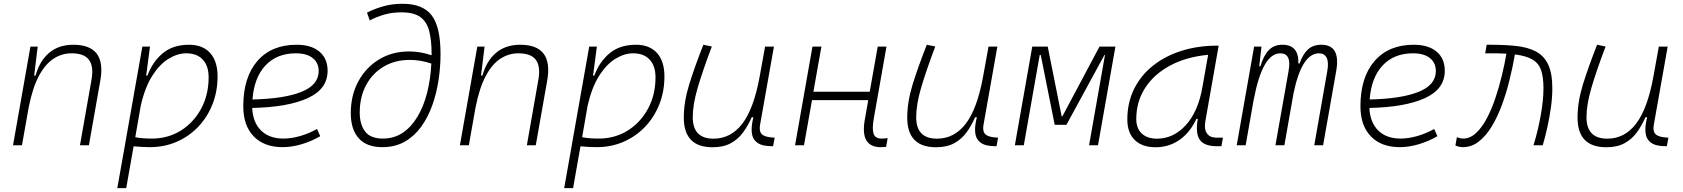

<svg xmlns="http://www.w3.org/2000/svg" viewBox="-20 -762 8829 1007"><path d="M48.3 0 139.6 -517.6H177.7L159.2 -365.7H166.5Q188 -442.9 238 -485.1Q288.1 -527.3 364.7 -527.3Q539.1 -527.3 506.3 -340.3L446.3 0H399.4L460 -344.2Q472.2 -413.1 447 -447.8Q421.9 -482.4 355 -482.4Q305.7 -482.4 262.5 -455.3Q219.2 -428.2 185.3 -366.2Q151.4 -304.2 130.4 -198.7L95.2 0Z M642.1 224.6H595.2L635.3 -0.5Q634.8 -0.5 634.3 -0.5L635.3 -1.5L726.6 -517.6H766.6L748 -375.5L746.1 -365.7H753.4Q779.8 -437.5 833.3 -482.4Q886.7 -527.3 971.7 -527.3Q1043 -527.3 1082 -484.1Q1121.1 -440.9 1121.1 -361.3Q1121.1 -282.2 1094.2 -214.6Q1067.4 -147 1019.3 -96.7Q971.2 -46.4 906.5 -18.3Q841.8 9.8 765.6 9.8Q744.1 9.8 723.1 8.5Q702.1 7.3 680.7 5.4ZM689.5 -42.5Q723.6 -35.2 776.4 -35.2Q861.3 -35.2 928.7 -77.4Q996.1 -119.6 1035.2 -192.4Q1074.2 -265.1 1074.2 -356.4Q1074.2 -416.5 1043.5 -449.5Q1012.7 -482.4 957 -482.4Q911.1 -482.4 864.3 -453.9Q817.4 -425.3 778.8 -364.7Q740.2 -304.2 718.3 -208Z M1466.8 -35.2Q1507.3 -35.2 1553.5 -48.3Q1599.6 -61.5 1642.6 -85.4L1659.7 -47.9Q1613.8 -21 1562 -5.6Q1510.3 9.8 1462.4 9.8Q1365.2 9.8 1310.5 -46.9Q1255.9 -103.5 1255.9 -204.6Q1255.9 -356.4 1329.8 -441.9Q1403.8 -527.3 1535.6 -527.3Q1612.3 -527.3 1655.3 -491.2Q1698.2 -455.1 1698.2 -390.6Q1698.2 -294.9 1594 -247.3Q1489.7 -199.7 1302.7 -195.8Q1306.2 -120.1 1349.1 -77.6Q1392.1 -35.2 1466.8 -35.2ZM1304.2 -240.2Q1472.2 -244.1 1561.8 -280.5Q1651.4 -316.9 1651.4 -389.2Q1651.4 -432.6 1620.1 -457.5Q1588.9 -482.4 1531.7 -482.4Q1431.6 -482.4 1372.1 -418.5Q1312.5 -354.5 1304.2 -240.2Z M1985.4 9.8Q1903.3 9.8 1861.6 -36.6Q1819.8 -83 1819.8 -168.9Q1819.8 -261.7 1859.1 -334.7Q1898.4 -407.7 1967.5 -450Q2036.6 -492.2 2126 -492.2Q2184.1 -492.2 2243.7 -472.2Q2243.7 -475.1 2243.7 -478Q2243.7 -550.8 2231 -599.6Q2218.3 -648.4 2184.1 -672.9Q2149.9 -697.3 2085 -697.3Q2036.6 -697.3 1995.1 -685.3Q1953.6 -673.3 1919.4 -654.8L1904.8 -695.8Q1942.4 -715.3 1989.5 -728.8Q2036.6 -742.2 2092.3 -742.2Q2196.8 -742.2 2243.7 -681.9Q2290.5 -621.6 2290.5 -478.5Q2290.5 -410.6 2280 -341.6Q2269.5 -272.5 2247.1 -209.5Q2224.6 -146.5 2188.7 -96.9Q2152.8 -47.4 2102.5 -18.8Q2052.2 9.8 1985.4 9.8ZM2242.2 -428.7Q2185.5 -447.8 2129.4 -447.8Q2050.8 -447.8 1991.5 -412.1Q1932.1 -376.5 1899.4 -314.2Q1866.7 -252 1866.7 -171.9Q1866.7 -109.4 1895 -72.3Q1923.3 -35.2 1987.8 -35.2Q2046.4 -35.2 2091.8 -65.4Q2137.2 -95.7 2169.4 -149.7Q2201.7 -203.6 2220 -275.1Q2238.3 -346.7 2242.2 -428.7Z M2392.1 0 2483.4 -517.6H2521.5L2502.9 -365.7H2510.3Q2531.7 -442.9 2581.8 -485.1Q2631.8 -527.3 2708.5 -527.3Q2882.8 -527.3 2850.1 -340.3L2790 0H2743.2L2803.7 -344.2Q2815.9 -413.1 2790.8 -447.8Q2765.6 -482.4 2698.7 -482.4Q2649.4 -482.4 2606.2 -455.3Q2563 -428.2 2529.1 -366.2Q2495.1 -304.2 2474.1 -198.7L2439 0Z M2985.8 224.6H2939L2979 -0.5Q2978.5 -0.5 2978 -0.5L2979 -1.5L3070.3 -517.6H3110.4L3091.8 -375.5L3089.8 -365.7H3097.2Q3123.5 -437.5 3177 -482.4Q3230.5 -527.3 3315.4 -527.3Q3386.7 -527.3 3425.8 -484.1Q3464.8 -440.9 3464.8 -361.3Q3464.8 -282.2 3438 -214.6Q3411.1 -147 3363 -96.7Q3314.9 -46.4 3250.2 -18.3Q3185.5 9.8 3109.4 9.8Q3087.9 9.8 3066.9 8.5Q3045.9 7.3 3024.4 5.4ZM3033.2 -42.5Q3067.4 -35.2 3120.1 -35.2Q3205.1 -35.2 3272.5 -77.4Q3339.8 -119.6 3378.9 -192.4Q3418 -265.1 3418 -356.4Q3418 -416.5 3387.2 -449.5Q3356.4 -482.4 3300.8 -482.4Q3254.9 -482.4 3208 -453.9Q3161.1 -425.3 3122.6 -364.7Q3084 -304.2 3062 -208Z M3717.3 10.3Q3566.4 10.3 3566.4 -145Q3566.4 -227.1 3594.2 -317.6Q3622.1 -408.2 3668.9 -527.3L3713.4 -518.1Q3664.6 -388.7 3638.9 -300.8Q3613.3 -212.9 3613.3 -147.5Q3613.3 -34.7 3722.2 -34.7Q3813 -34.7 3873 -112.8Q3933.1 -190.9 3963.9 -358.4L3992.7 -517.6H4039.1L3966.3 -106.9Q3960.4 -73.2 3975.8 -58.1Q3991.2 -43 4034.2 -40.5L4043 -40L4034.7 4.9H4029.3Q3976.6 4.9 3951.4 -13.9Q3926.3 -32.7 3922.9 -66.7Q3919.4 -100.6 3931.6 -147H3922.4Q3903.3 -103 3877.2 -67.4Q3851.1 -31.7 3812.5 -10.7Q3773.9 10.3 3717.3 10.3Z M4149.9 0 4241.2 -517.6H4288.1L4246.1 -280.8H4541.5L4583.5 -517.6H4629.4L4563 -141.6Q4553.2 -85.9 4561.8 -60.5Q4570.3 -35.2 4604.5 -35.2Q4618.7 -35.2 4635.7 -37.6L4627.4 8.3Q4613.8 9.8 4598.1 9.8Q4545.9 9.8 4524.2 -25.6Q4502.4 -61 4516.1 -136.7L4533.7 -236.8H4238.8L4196.8 0Z M4889.2 10.3Q4738.3 10.3 4738.3 -145Q4738.3 -227.1 4766.1 -317.6Q4793.9 -408.2 4840.8 -527.3L4885.3 -518.1Q4836.4 -388.7 4810.8 -300.8Q4785.2 -212.9 4785.2 -147.5Q4785.2 -34.7 4894 -34.7Q4984.9 -34.7 5044.9 -112.8Q5105 -190.9 5135.7 -358.4L5164.6 -517.6H5210.9L5138.2 -106.9Q5132.3 -73.2 5147.7 -58.1Q5163.1 -43 5206.1 -40.5L5214.8 -40L5206.5 4.9H5201.2Q5148.4 4.9 5123.3 -13.9Q5098.1 -32.7 5094.7 -66.7Q5091.3 -100.6 5103.5 -147H5094.2Q5075.2 -103 5049.1 -67.4Q5022.9 -31.7 4984.4 -10.7Q4945.8 10.3 4889.2 10.3Z M5302.7 0 5394 -517.6H5475.1L5548.3 -151.4H5551.8L5746.6 -517.6H5830.1L5738.8 0H5691.9L5775.4 -473.6H5772.5L5573.2 -107.4H5511.7L5438.5 -473.6H5433.1L5349.6 0Z M6041 10.3Q5970.2 10.3 5931.4 -27.8Q5892.6 -65.9 5892.6 -135.3Q5892.6 -223.1 5927.7 -294.7Q5962.9 -366.2 6026.4 -417Q6089.8 -467.8 6175.8 -495.1Q6261.7 -522.5 6362.8 -522.5H6371.6L6301.8 -126Q6294.4 -85.4 6309.8 -62.7Q6325.2 -40 6359.9 -40H6394L6386.2 4.9H6363.3Q6295.4 4.9 6272.2 -29.5Q6249 -64 6262.2 -138.7H6254.9Q6221.7 -66.9 6166.3 -28.3Q6110.8 10.3 6041 10.3ZM6048.3 -34.7Q6134.3 -34.7 6199.2 -105.5Q6264.2 -176.3 6286.6 -306.2L6316.4 -474.6Q6201.2 -463.4 6116.7 -418Q6032.2 -372.6 5985.8 -300.5Q5939.5 -228.5 5939.5 -137.7Q5939.5 -88.9 5968.3 -61.8Q5997.1 -34.7 6048.3 -34.7Z M6596.2 -517.6 6584.5 -414.6H6590.8Q6606.9 -470.2 6634.3 -498.8Q6661.6 -527.3 6705.6 -527.3Q6793 -527.3 6789.6 -429.2H6795.9Q6813 -477.5 6839.6 -502.4Q6866.2 -527.3 6910.2 -527.3Q7012.2 -527.3 6988.3 -390.6L6919.4 0H6873L6941.4 -389.6Q6949.7 -435.5 6938 -459Q6926.3 -482.4 6897.9 -482.4Q6808.1 -482.4 6764.6 -274.4L6716.3 0H6669.4L6738.3 -389.6Q6755.4 -482.4 6694.8 -482.4Q6602.1 -482.4 6556.2 -242.7V-244.6L6513.2 0H6466.3L6557.6 -517.6Z M7326.2 -35.2Q7366.7 -35.2 7412.8 -48.3Q7459 -61.5 7502 -85.4L7519 -47.9Q7473.1 -21 7421.4 -5.6Q7369.6 9.8 7321.8 9.8Q7224.6 9.8 7169.9 -46.9Q7115.2 -103.5 7115.2 -204.6Q7115.2 -356.4 7189.2 -441.9Q7263.2 -527.3 7395 -527.3Q7471.7 -527.3 7514.6 -491.2Q7557.6 -455.1 7557.6 -390.6Q7557.6 -294.9 7453.4 -247.3Q7349.1 -199.7 7162.1 -195.8Q7165.5 -120.1 7208.5 -77.6Q7251.5 -35.2 7326.2 -35.2ZM7163.6 -240.2Q7331.5 -244.1 7421.1 -280.5Q7510.7 -316.9 7510.7 -389.2Q7510.7 -432.6 7479.5 -457.5Q7448.2 -482.4 7391.1 -482.4Q7291 -482.4 7231.4 -418.5Q7171.9 -354.5 7163.6 -240.2Z M8022.9 0Q8047.4 -80.1 8061.3 -159.7Q8075.2 -239.3 8075.2 -298.8Q8075.2 -357.4 8062.7 -393.8Q8050.3 -430.2 8017.8 -449.5Q7985.4 -468.8 7925.3 -476.6Q7914.1 -411.1 7897.2 -342.8Q7880.4 -274.4 7857.2 -211.4Q7834 -148.4 7803.7 -98.6Q7773.4 -48.8 7735.8 -19.5Q7698.2 9.8 7652.3 9.8Q7644.5 9.8 7633.1 7.6Q7621.6 5.4 7613.3 0.5L7621.1 -42.5Q7633.8 -37.6 7641.1 -36.4Q7648.4 -35.2 7653.3 -35.2Q7689.9 -35.2 7720.9 -63.7Q7752 -92.3 7777.3 -139.9Q7802.7 -187.5 7822.5 -246.1Q7842.3 -304.7 7856.9 -365.5Q7871.6 -426.3 7880.9 -480.5Q7856.9 -481.9 7829.1 -482.4Q7801.3 -482.9 7769.5 -482.4L7777.3 -527.3Q7862.3 -527.8 7926.5 -521.5Q7990.7 -515.1 8034.2 -492.7Q8077.6 -470.2 8099.6 -424.1Q8121.6 -377.9 8121.6 -298.8Q8121.6 -251.5 8114.3 -198.5Q8106.9 -145.5 8095.5 -94.2Q8084 -43 8071.3 0Z M8404.8 10.3Q8253.9 10.3 8253.9 -145Q8253.9 -227.1 8281.7 -317.6Q8309.6 -408.2 8356.4 -527.3L8400.9 -518.1Q8352.1 -388.7 8326.4 -300.8Q8300.8 -212.9 8300.8 -147.5Q8300.8 -34.7 8409.7 -34.7Q8500.5 -34.7 8560.5 -112.8Q8620.6 -190.9 8651.4 -358.4L8680.2 -517.6H8726.6L8653.8 -106.9Q8647.9 -73.2 8663.3 -58.1Q8678.7 -43 8721.7 -40.5L8730.5 -40L8722.2 4.9H8716.8Q8664.1 4.9 8638.9 -13.9Q8613.8 -32.7 8610.4 -66.7Q8606.9 -100.6 8619.1 -147H8609.9Q8590.8 -103 8564.7 -67.4Q8538.6 -31.7 8500 -10.7Q8461.4 10.3 8404.8 10.3Z"/></svg>

Font: Cascadia Code NF ExtraLight
Style: Italic
Weight: 200
Italic angle: -10°
Monospace: yes
Designer: Aaron Bell
Foundry: Saja Typeworks
Version: Version 2404.023; ttfautohint (v1.8.4)